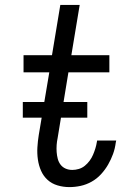

<svg xmlns="http://www.w3.org/2000/svg" viewBox="-20 -755 540 783"><path d="M263 8Q238 8 214.5 1Q191 -6 174 -21.5Q157 -37 147.5 -58.5Q138 -80 134.5 -104.5Q131 -129 132.5 -154Q134 -179 138 -204L181 -460H76V-530H192L226 -735H305L271 -530H426V-460H259L215 -192Q212 -178 211 -163.5Q210 -149 211 -135Q212 -121 215.5 -107.5Q219 -94 227 -83.5Q235 -73 247.5 -67.5Q260 -62 275 -62Q288 -62 301.5 -66Q315 -70 326 -79Q337 -88 345.5 -99.5Q354 -111 359.5 -124Q365 -137 369 -150Q373 -163 375 -176Q375 -177 375.5 -178.5Q376 -180 376 -182H454Q453 -180 453 -177.5Q453 -175 452 -173Q449 -149 441 -127Q433 -105 421 -84Q409 -63 392 -44.5Q375 -26 353.5 -14Q332 -2 309 3Q286 8 263 8ZM73 -275V-339H336V-275Z"/></svg>

Font: Iosevka Curly Oblique
Style: Regular
Weight: 400
Italic angle: -9°
Monospace: yes
Designer: Belleve Invis
Foundry: Belleve Invis
Version: Version 11.1.0; ttfautohint (v1.8.3)